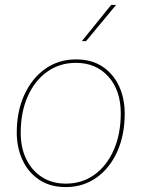

<svg xmlns="http://www.w3.org/2000/svg" viewBox="-20 -750 574 779"><path d="M247 9Q183 9 138.5 -21Q94 -51 71 -101.5Q48 -152 48 -212Q48 -299 79 -366Q110 -433 164 -471Q218 -509 288 -509Q353 -509 397 -479Q441 -449 463.5 -399.5Q486 -350 486 -289Q486 -202 455.5 -134.5Q425 -67 371 -29Q317 9 247 9ZM247 -5Q313 -5 363 -41Q413 -77 441.5 -141.5Q470 -206 470 -290Q470 -383 420 -439Q370 -495 288 -495Q222 -495 171.5 -459Q121 -423 92.5 -359Q64 -295 64 -211Q64 -150 87 -103.5Q110 -57 151 -31Q192 -5 247 -5ZM431 -730H451L329 -583H312Z"/></svg>

Font: Kantumruy Pro Thin
Style: Italic
Weight: 250
Italic angle: -13°
Version: Version 1.002